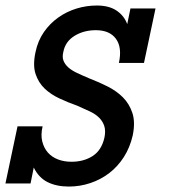

<svg xmlns="http://www.w3.org/2000/svg" viewBox="-55 -668 621 699"><path d="M428.2 -174.8Q418 -130.9 396 -96.4Q374 -62 343 -38.1Q312 -14.2 273.9 -1.5Q235.8 11.2 195.8 11.2Q150.9 11.2 118.4 -4.9Q85.9 -21 67.9 -58.1L56.2 0H-35.2L8.8 -208H100.1Q92.8 -176.8 98.9 -152.8Q105 -128.9 119.4 -112.5Q133.8 -96.2 156 -87.6Q178.2 -79.1 205.1 -79.1Q250 -79.1 282.5 -100.1Q314.9 -121.1 325.2 -167Q330.1 -190.9 325 -208Q319.8 -225.1 306.9 -238.5Q293.9 -252 272.9 -262Q252 -272 226.1 -283.2Q192.9 -294.9 161.4 -309.6Q129.9 -324.2 107.4 -345.7Q85 -367.2 74.5 -398.7Q64 -430.2 74.2 -478Q83 -520 105 -551.5Q127 -583 157.5 -604.5Q188 -626 223.9 -637Q259.8 -647.9 297.9 -647.9Q341.8 -647.9 369.4 -629.4Q397 -610.8 408.2 -580.1L419.9 -637.2H511.2L469.2 -439H377.9Q390.1 -495.1 367.2 -526.6Q344.2 -558.1 293.9 -558.1Q250 -558.1 216.6 -537.6Q183.1 -517.1 175.8 -480Q170.9 -460.9 176 -447.5Q181.2 -434.1 193.1 -423.1Q205.1 -412.1 225.1 -402.6Q245.1 -393.1 272 -381.8Q305.2 -369.1 337.2 -353Q369.1 -336.9 392.6 -313.5Q416 -290 427 -256.6Q438 -223.1 428.2 -174.8Z"/></svg>

Font: Anonymous Pro
Style: Bold Italic
Weight: 700
Italic angle: -12°
Monospace: yes
Designer: Mark Simonson
Version: Version 1.003